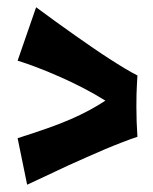

<svg xmlns="http://www.w3.org/2000/svg" viewBox="-20 -629 423 532"><path d="M28.8 -246.1Q76.2 -261.2 111.6 -273.7Q147 -286.1 175 -298.3Q203.1 -310.5 226.3 -323Q249.5 -335.4 272 -350.1Q243.2 -368.2 211.2 -384.8Q179.2 -401.4 147.2 -415.5Q115.2 -429.7 84.7 -441.4Q54.2 -453.1 28.8 -460.9L80.1 -608.9Q136.7 -566.9 189.5 -529.8Q211.9 -514.2 235.6 -497.8Q259.3 -481.4 282 -466.8Q304.7 -452.1 325 -439.9Q345.2 -427.7 360.8 -419.9Q359.9 -408.7 359.4 -395Q357.9 -371.6 357.9 -333Q357.9 -293 360.8 -250Q341.8 -243.7 318.4 -234.6Q294.9 -225.6 270 -215.1Q245.1 -204.6 219.5 -193.1Q193.8 -181.6 169.9 -170.9Q114.3 -145 55.2 -117.2Z"/></svg>

Font: Rum Raisin
Style: Regular
Weight: 400
Designer: Astigmatic (AOETI)
Foundry: Astigmatic (AOETI)
Version: Version 1.000